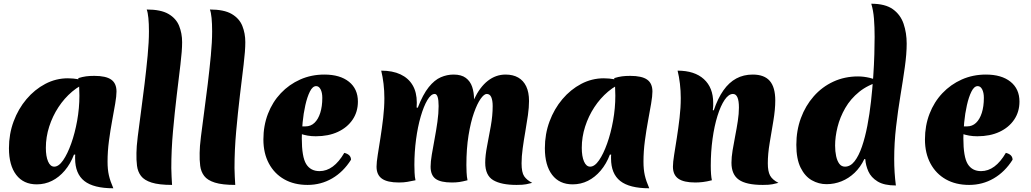

<svg xmlns="http://www.w3.org/2000/svg" viewBox="-20 -977 5529 1030"><path d="M377 -148Q358 -98 327.5 -62Q297 -26 259 -7Q221 12 177 12Q106 12 67 -39Q28 -90 28 -182Q28 -258 53 -325.5Q78 -393 122 -445Q166 -497 223 -527Q280 -557 344 -557Q372 -557 403.5 -551.5Q435 -546 457 -537Q409 -521 367 -485.5Q325 -450 293.5 -402Q262 -354 244 -298Q226 -242 226 -184Q226 -138 238 -110.5Q250 -83 271 -83Q295 -83 318.5 -117Q342 -151 362 -207Q382 -263 394 -330Q406 -397 406 -464Q406 -491 404.5 -515.5Q403 -540 400 -558Q423 -565 442 -567.5Q461 -570 486 -570Q548 -570 576.5 -550Q605 -530 605 -486Q605 -462 598 -421Q591 -380 581.5 -329Q572 -278 564.5 -221.5Q557 -165 557 -110Q557 -68 564 -37Q571 -6 588 33Q482 33 432.5 -6Q383 -45 383 -127Q383 -138 383 -141Q383 -144 384 -147Z M712 -157Q712 -187 719 -244.5Q726 -302 736 -375Q746 -448 755.5 -526.5Q765 -605 772 -678.5Q779 -752 779 -809Q779 -850 776 -880.5Q773 -911 767 -926Q843 -926 884 -902Q925 -878 941 -838Q957 -798 957 -751Q957 -705 948 -631Q939 -557 928 -465Q917 -373 908 -273Q899 -173 899 -75Q899 -52 900.5 -29.5Q902 -7 903 15Q833 15 793.5 2.5Q754 -10 736.5 -33Q719 -56 715 -87.5Q711 -119 712 -157Z M1051 -157Q1051 -187 1058 -244.5Q1065 -302 1075 -375Q1085 -448 1094.5 -526.5Q1104 -605 1111 -678.5Q1118 -752 1118 -809Q1118 -850 1115 -880.5Q1112 -911 1106 -926Q1182 -926 1223 -902Q1264 -878 1280 -838Q1296 -798 1296 -751Q1296 -705 1287 -631Q1278 -557 1267 -465Q1256 -373 1247 -273Q1238 -173 1238 -75Q1238 -52 1239.5 -29.5Q1241 -7 1242 15Q1172 15 1132.5 2.5Q1093 -10 1075.5 -33Q1058 -56 1054 -87.5Q1050 -119 1051 -157Z M1630 15Q1558 15 1505 -15Q1452 -45 1422.5 -100Q1393 -155 1393 -229Q1393 -303 1417.5 -366.5Q1442 -430 1486.5 -477Q1531 -524 1590.5 -550.5Q1650 -577 1720 -577Q1804 -577 1852 -538.5Q1900 -500 1900 -432Q1900 -377 1871.5 -335Q1843 -293 1792.5 -269.5Q1742 -246 1674 -246Q1651 -246 1630.5 -249.5Q1610 -253 1590 -260L1593 -299H1619Q1647 -299 1667 -318Q1687 -337 1698 -371.5Q1709 -406 1709 -452Q1709 -480 1700 -497.5Q1691 -515 1676 -515Q1657 -515 1642.5 -486Q1628 -457 1618 -412.5Q1608 -368 1603.5 -320.5Q1599 -273 1599 -236Q1599 -135 1622.5 -97Q1646 -59 1694 -59Q1770 -59 1827 -157Q1863 -148 1863 -120Q1822 -55 1762 -20Q1702 15 1630 15Z M2221 -399Q2249 -471 2280 -509.5Q2311 -548 2344.5 -562.5Q2378 -577 2413 -577Q2455 -577 2479 -559Q2503 -541 2513 -511Q2523 -481 2523 -444Q2554 -510 2597 -543.5Q2640 -577 2692 -577Q2732 -577 2760 -561Q2788 -545 2803 -513.5Q2818 -482 2818 -435Q2818 -401 2812 -358.5Q2806 -316 2798 -270.5Q2790 -225 2784 -181Q2778 -137 2778 -101Q2778 -52 2792 -31.5Q2806 -11 2835 4Q2819 8 2802.5 11.5Q2786 15 2751 15Q2669 15 2626 -10.5Q2583 -36 2583 -104Q2583 -142 2593 -193.5Q2603 -245 2613 -301Q2623 -357 2623 -408Q2623 -438 2615.5 -455.5Q2608 -473 2591 -473Q2577 -473 2558.5 -447Q2540 -421 2522.5 -371.5Q2505 -322 2493.5 -251Q2482 -180 2482 -91Q2482 -77 2483 -53Q2484 -29 2488 -10Q2461 -3 2443.5 -0.5Q2426 2 2404 2Q2344 2 2317 -17.5Q2290 -37 2290 -83Q2290 -109 2296.5 -148Q2303 -187 2311.5 -232Q2320 -277 2326.5 -323Q2333 -369 2333 -408Q2333 -473 2312 -473Q2292 -473 2272.5 -440Q2253 -407 2237 -352Q2221 -297 2212 -229.5Q2203 -162 2203 -92Q2203 -76 2204 -51Q2205 -26 2209 -10Q2185 -5 2165.5 -1.5Q2146 2 2120 2Q2058 2 2029 -18.5Q2000 -39 2000 -83Q2000 -106 2006.5 -146.5Q2013 -187 2021 -238Q2029 -289 2035.5 -344Q2042 -399 2042 -451Q2042 -490 2037.5 -528Q2033 -566 2025 -598Q2086 -598 2128.5 -578Q2171 -558 2193.5 -520Q2216 -482 2216 -426Q2216 -419 2215.5 -413Q2215 -407 2215 -400Z M3252 -148Q3233 -98 3202.5 -62Q3172 -26 3134 -7Q3096 12 3052 12Q2981 12 2942 -39Q2903 -90 2903 -182Q2903 -258 2928 -325.5Q2953 -393 2997 -445Q3041 -497 3098 -527Q3155 -557 3219 -557Q3247 -557 3278.5 -551.5Q3310 -546 3332 -537Q3284 -521 3242 -485.5Q3200 -450 3168.5 -402Q3137 -354 3119 -298Q3101 -242 3101 -184Q3101 -138 3113 -110.5Q3125 -83 3146 -83Q3170 -83 3193.5 -117Q3217 -151 3237 -207Q3257 -263 3269 -330Q3281 -397 3281 -464Q3281 -491 3279.5 -515.5Q3278 -540 3275 -558Q3298 -565 3317 -567.5Q3336 -570 3361 -570Q3423 -570 3451.5 -550Q3480 -530 3480 -486Q3480 -462 3473 -421Q3466 -380 3456.5 -329Q3447 -278 3439.5 -221.5Q3432 -165 3432 -110Q3432 -68 3439 -37Q3446 -6 3463 33Q3357 33 3307.5 -6Q3258 -45 3258 -127Q3258 -138 3258 -141Q3258 -144 3259 -147Z M3809 -385Q3831 -450 3861 -492.5Q3891 -535 3930 -556Q3969 -577 4018 -577Q4080 -577 4109.5 -543Q4139 -509 4139 -438Q4139 -390 4129 -330Q4119 -270 4109 -210.5Q4099 -151 4099 -101Q4099 -58 4111 -35.5Q4123 -13 4156 4Q4140 8 4123.5 11.5Q4107 15 4072 15Q3983 15 3943.5 -13Q3904 -41 3904 -104Q3904 -133 3910 -170Q3916 -207 3924 -247.5Q3932 -288 3938 -327.5Q3944 -367 3944 -400Q3944 -473 3912 -473Q3889 -473 3867.5 -441.5Q3846 -410 3829 -355.5Q3812 -301 3802.5 -232Q3793 -163 3793 -88Q3793 -63 3794.5 -43Q3796 -23 3799 -10Q3772 -3 3750.5 -0.5Q3729 2 3710 2Q3648 2 3619 -18.5Q3590 -39 3590 -83Q3590 -106 3596.5 -146.5Q3603 -187 3611 -238Q3619 -289 3625.5 -344Q3632 -399 3632 -451Q3632 -490 3627.5 -528Q3623 -566 3615 -598Q3706 -598 3756 -552.5Q3806 -507 3806 -425Q3806 -416 3806 -408Q3806 -400 3804 -386Z M4617 -124Q4596 -80 4564.5 -50Q4533 -20 4494.5 -4.5Q4456 11 4414 11Q4372 11 4335 -10Q4298 -31 4275 -77.5Q4252 -124 4252 -200Q4252 -277 4276.5 -343.5Q4301 -410 4345.5 -460.5Q4390 -511 4450.5 -539Q4511 -567 4583 -567Q4613 -567 4645 -559.5Q4677 -552 4702 -540Q4636 -522 4589.5 -484.5Q4543 -447 4514.5 -397.5Q4486 -348 4473 -295.5Q4460 -243 4460 -196Q4460 -165 4465.5 -139.5Q4471 -114 4482.5 -98.5Q4494 -83 4513 -83Q4542 -83 4564.5 -112Q4587 -141 4604 -190.5Q4621 -240 4633 -302.5Q4645 -365 4652.5 -432.5Q4660 -500 4664.5 -565.5Q4669 -631 4670.5 -686.5Q4672 -742 4672 -779Q4672 -832 4668.5 -876.5Q4665 -921 4654 -957Q4729 -957 4770 -927.5Q4811 -898 4827.5 -849Q4844 -800 4844 -743Q4844 -688 4834 -617Q4824 -546 4810.5 -464.5Q4797 -383 4787 -296.5Q4777 -210 4777 -124Q4777 -51 4786 18Q4723 18 4688 -3.5Q4653 -25 4638.5 -57.5Q4624 -90 4622 -123Z M5179 15Q5107 15 5054 -15Q5001 -45 4971.5 -100Q4942 -155 4942 -229Q4942 -303 4966.5 -366.5Q4991 -430 5035.5 -477Q5080 -524 5139.5 -550.5Q5199 -577 5269 -577Q5353 -577 5401 -538.5Q5449 -500 5449 -432Q5449 -377 5420.5 -335Q5392 -293 5341.5 -269.5Q5291 -246 5223 -246Q5200 -246 5179.5 -249.5Q5159 -253 5139 -260L5142 -299H5168Q5196 -299 5216 -318Q5236 -337 5247 -371.5Q5258 -406 5258 -452Q5258 -480 5249 -497.5Q5240 -515 5225 -515Q5206 -515 5191.5 -486Q5177 -457 5167 -412.5Q5157 -368 5152.5 -320.5Q5148 -273 5148 -236Q5148 -135 5171.5 -97Q5195 -59 5243 -59Q5319 -59 5376 -157Q5412 -148 5412 -120Q5371 -55 5311 -20Q5251 15 5179 15Z"/></svg>

Font: Merienda Black
Style: Regular
Weight: 900
Designer: Eduardo Rodriguez Tunni
Foundry: Eduardo Rodriguez Tunni
Version: Version 2.001